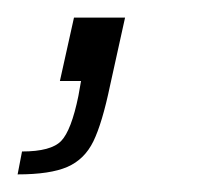

<svg xmlns="http://www.w3.org/2000/svg" viewBox="-55 -92 254 218"><path d="M34 17 37 0H13L29 -72H87L70 5Q61 48 51 68.5Q41 89 21.5 97.5Q2 106 -35 106L-30 80Q3 80 14.5 68Q26 56 34 17Z"/></svg>

Font: Saira Semi Condensed ExtraLight
Style: Italic
Weight: 200
Width: 4
Italic angle: -12°
Designer: Hector Gatti with collaboration of the Omnibus-Type team
Foundry: Omnibus-Type
Version: Version 1.001; ttfautohint (v1.8)